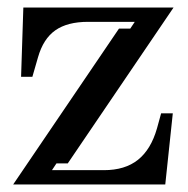

<svg xmlns="http://www.w3.org/2000/svg" viewBox="-20 -490 499 510"><path d="M296 -414H326L338 -432H214Q159 -432 127 -409.5Q95 -387 81 -338L66 -286H36L42 -470H441L160 -56H130L118 -38H256Q312 -38 346.5 -65.5Q381 -93 397 -149L408 -189H439L419 0H15Z"/></svg>

Font: Redaction
Style: Regular
Weight: 400
Designer: Jeremy Mickel / Forest Young
Foundry: MCKL
Version: Version 2.001; Redaction